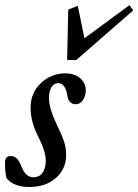

<svg xmlns="http://www.w3.org/2000/svg" viewBox="-32 -728 547 759"><path d="M233.4 -490.7 237.8 -689.9 275.4 -705.1 301.8 -576.7 479.5 -707.5 494.6 -687 269.5 -490.7ZM83.5 11.2Q22 11.2 -6.3 -23.9Q-12.2 -43.9 -12.2 -84.5Q-12.2 -111.3 9.8 -111.3Q37.1 -111.3 51.3 -73.2Q68.4 -27.3 99.1 -27.3Q125 -27.3 137 -46.1Q148.9 -64.9 148.9 -92.3Q148.9 -129.9 118.7 -189Q88.9 -247.1 88.9 -302.2Q88.9 -360.8 129.6 -399.4Q170.4 -438 225.6 -438Q261.7 -438 284.4 -419.2Q307.1 -400.4 307.1 -369.6Q307.1 -349.6 296.1 -332.8Q285.2 -315.9 267.1 -315.9Q238.8 -315.9 233.4 -354Q231 -373.5 221.4 -386.5Q211.9 -399.4 199.2 -399.4Q180.7 -399.4 171.1 -382.8Q161.6 -366.2 161.6 -340.8Q161.6 -299.8 192.9 -234.4Q211.9 -195.8 220.7 -169.9Q229.5 -144 229.5 -115.2Q229.5 -60.5 189.2 -24.7Q148.9 11.2 83.5 11.2Z"/></svg>

Font: Elstob 14pt Medium
Style: Italic
Weight: 500
Italic angle: -20°
Designer: Peter S. Baker
Version: Version 1.015